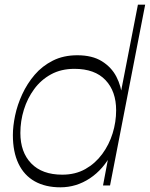

<svg xmlns="http://www.w3.org/2000/svg" viewBox="-20 -792 640 820"><path d="M238 8Q174 8 128.5 -17.5Q83 -43 59 -93Q35 -143 35 -215Q35 -253 44.5 -298.5Q54 -344 75 -389.5Q96 -435 128 -472.5Q160 -510 205.5 -533Q251 -556 310 -556Q374 -556 415 -530.5Q456 -505 477 -464.5Q498 -424 502 -377L489 -361L569 -772H600L450 0H420L449 -154L458 -139Q422 -69 364 -30.5Q306 8 238 8ZM246 -46Q302 -46 344.5 -70Q387 -94 416.5 -134Q446 -174 461 -222.5Q476 -271 476 -321Q476 -402 430.5 -450Q385 -498 298 -498Q241 -498 198 -474.5Q155 -451 126 -411.5Q97 -372 82 -323.5Q67 -275 67 -224Q67 -142 113.5 -94Q160 -46 246 -46Z"/></svg>

Font: Savate ExtraLight
Style: Italic
Weight: 200
Italic angle: -11°
Designer: Max Esnée
Foundry: Plomb Type
Version: Version 2.000